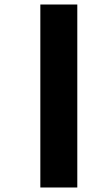

<svg xmlns="http://www.w3.org/2000/svg" viewBox="-20 -693 438 852"><path d="M159 139H323V-673H159Z"/></svg>

Font: Noto Sans Telugu SemiCondensed Black
Style: Regular
Weight: 900
Width: 4
Designer: Jelle Bosma - Monotype Design Team
Foundry: Monotype Imaging Inc.
Version: Version 2.005